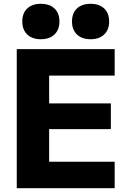

<svg xmlns="http://www.w3.org/2000/svg" viewBox="-20 -988 678 1008"><path d="M68 0V-730H582V-591H238V-445H562V-310H238V-139H582V0ZM194 -782Q149 -782 123 -807Q97 -832 97 -875Q97 -919 123 -943.5Q149 -968 194 -968Q240 -968 266 -943.5Q292 -919 292 -875Q292 -832 266 -807Q240 -782 194 -782ZM456 -782Q410 -782 384 -807Q358 -832 358 -875Q358 -919 384 -943.5Q410 -968 456 -968Q501 -968 527 -943.5Q553 -919 553 -875Q553 -832 527 -807Q501 -782 456 -782Z"/></svg>

Font: M PLUS 2 ExtraBold
Style: Regular
Weight: 800
Version: Version 1.001